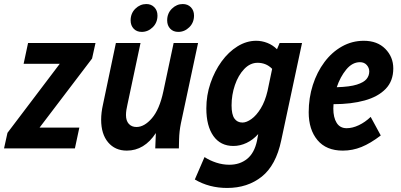

<svg xmlns="http://www.w3.org/2000/svg" viewBox="-49 -735 1988 951"><path d="M-29 0 -12 -77 247 -419H68L90 -522H424L407 -445L147 -103H344L322 0Z M452 -142Q452 -177 461 -217L525 -522H647L582 -216Q579 -204 577 -190.5Q575 -177 575 -165Q575 -137 589 -121.5Q603 -106 627 -106Q666 -106 703.5 -149.5Q741 -193 760 -282L811 -522H932L847 -124Q839 -85 838 -44L837 0H720L723 -76Q666 11 579 11Q521 11 486.5 -30Q452 -71 452 -142ZM598 -634Q598 -669 621.5 -692Q645 -715 676 -715Q700 -715 715.5 -699Q731 -683 731 -658Q731 -623 707.5 -600Q684 -577 653 -577Q628 -577 613 -593Q598 -609 598 -634ZM779 -634Q779 -669 802.5 -692Q826 -715 856 -715Q881 -715 896.5 -699Q912 -683 912 -658Q912 -623 888.5 -600Q865 -577 834 -577Q809 -577 794 -593Q779 -609 779 -634Z M916 154 964 43Q990 60 1022 70.5Q1054 81 1087 81Q1139 81 1175 52Q1211 23 1224 -38L1230 -71Q1204 -42 1172 -27Q1140 -12 1107 -12Q1043 -12 1008 -61.5Q973 -111 973 -198Q973 -263 993.5 -323Q1014 -383 1048.5 -430.5Q1083 -478 1127.5 -505.5Q1172 -533 1220 -533Q1248 -533 1275 -522.5Q1302 -512 1323 -491L1336 -522H1447L1344 -40Q1318 84 1247.5 140Q1177 196 1076 196Q987 196 916 154ZM1098 -213Q1098 -168 1112 -148Q1126 -128 1152 -128Q1172 -128 1196.5 -145.5Q1221 -163 1242.5 -198Q1264 -233 1276 -284L1299 -394Q1283 -410 1265 -417Q1247 -424 1227 -424Q1190 -424 1160.5 -393Q1131 -362 1114.5 -313.5Q1098 -265 1098 -213Z M1480 -179Q1480 -250 1500.5 -314Q1521 -378 1558 -427.5Q1595 -477 1645 -505Q1695 -533 1753 -533Q1820 -533 1859.5 -493Q1899 -453 1899 -396Q1899 -334 1861.5 -295Q1824 -256 1757.5 -237.5Q1691 -219 1603 -219Q1602 -208 1602 -197Q1602 -153 1618.5 -126.5Q1635 -100 1668 -100Q1697 -100 1728.5 -115Q1760 -130 1787 -156L1837 -64Q1786 -25 1741.5 -7Q1697 11 1649 11Q1567 11 1523.5 -41Q1480 -93 1480 -179ZM1734 -427Q1696 -427 1666 -390.5Q1636 -354 1619 -303Q1684 -305 1718.5 -316Q1753 -327 1766.5 -343.5Q1780 -360 1780 -381Q1780 -399 1767.5 -413Q1755 -427 1734 -427Z"/></svg>

Font: Radio Canada Condensed SemiBold
Style: Italic
Weight: 600
Width: 3
Italic angle: -12°
Designer: Charles Daoud, Etienne Aubert Bonn, Alexandre Saumier Demers, Jacques Le Bailly
Foundry: Radio-Canada
Version: Version 2.104; ttfautohint (v1.8.4.7-5d5b);gftools[0.9.28.de